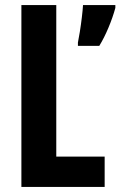

<svg xmlns="http://www.w3.org/2000/svg" viewBox="-20 -734 473 754"><path d="M64 0V-714H201V-119H391V0ZM433 -703Q423 -666 406 -625.5Q389 -585 370 -554H286V-567Q289 -581 293.5 -609Q298 -637 301.5 -666.5Q305 -696 306 -714H433Z"/></svg>

Font: Noto Sans Lao UI ExtCond
Style: Bold
Weight: 700
Width: 2
Designer: Monotype Design Team
Foundry: Monotype Imaging Inc.
Version: Version 2.000; ttfautohint (v1.8.4.7-5d5b)